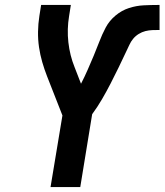

<svg xmlns="http://www.w3.org/2000/svg" viewBox="-20 -755 664 775"><path d="M184 0 232 -289 170 -447Q159 -475 150.5 -504.5Q142 -534 137.5 -564.5Q133 -595 133.5 -627Q134 -659 139 -691L146 -735H266L259 -691Q250 -637 256 -584Q262 -531 281 -484L307 -417Q321 -444 333.5 -472.5Q346 -501 358 -529.5Q370 -558 381 -587Q392 -616 406.5 -643.5Q421 -671 446 -692Q471 -713 500.5 -722.5Q530 -732 559.5 -733.5Q589 -735 619 -735Q620 -735 621 -735Q622 -735 624 -735V-634Q610 -634 595.5 -633.5Q581 -633 567 -629.5Q553 -626 540 -618Q527 -610 517.5 -598.5Q508 -587 502 -573.5Q496 -560 489 -546Q474 -514 458.5 -482Q443 -450 426.5 -418Q410 -386 392 -355Q374 -324 352 -294L304 0Z"/></svg>

Font: Zed Sans Extended
Style: Bold Italic
Weight: 700
Width: 7
Italic angle: -9°
Designer: Belleve Invis
Foundry: Belleve Invis
Version: Version 1.0.0; ttfautohint (v1.8.4)